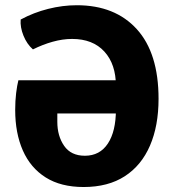

<svg xmlns="http://www.w3.org/2000/svg" viewBox="-20 -718 677 752"><path d="M486.5 -403.5V-273.5H204.5V-241Q204.5 -185.5 231.2 -146.8Q258 -108 312.5 -108Q371 -108 402.5 -155.8Q434 -203.5 434 -289V-381.5Q434 -466.5 388.8 -516Q343.5 -565.5 262.5 -565.5Q225.5 -565.5 186.2 -554.5Q147 -543.5 109 -524.5Q85.5 -545 72 -578.2Q58.5 -611.5 61 -641.5Q112 -669 168.5 -683.2Q225 -697.5 281 -697.5Q430.5 -697.5 515.8 -603.8Q601 -510 601 -331Q601 -225.5 567.5 -147.8Q534 -70 468.8 -27.8Q403.5 14.5 307.5 14.5Q218.5 14.5 159 -23Q99.5 -60.5 69.5 -128.5Q39.5 -196.5 39.5 -287.5Q39.5 -323 43.2 -353.5Q47 -384 52 -403.5Z"/></svg>

Font: Signika Light
Style: Bold
Weight: 700
Version: Version 2.003;gftools[0.9.32]